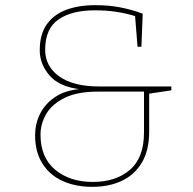

<svg xmlns="http://www.w3.org/2000/svg" viewBox="-20 -718 749 744"><path d="M338 6Q273 6 223 -16.5Q173 -39 144.5 -84Q116 -129 116 -194Q116 -237 134.5 -275.5Q153 -314 192 -341Q231 -368 291 -373V-372Q209 -382 171.5 -426Q134 -470 134 -523Q134 -584 160.5 -622.5Q187 -661 235.5 -679.5Q284 -698 349 -698Q401 -698 445.5 -689.5Q490 -681 533 -665L528 -537H513L503 -661L509 -654Q471 -666 432 -672Q393 -678 347 -678Q258 -678 206.5 -642.5Q155 -607 155 -525Q155 -461 209.5 -422Q264 -383 364 -383H644V-368L551 -354L558 -362V-208Q558 -136 530 -88.5Q502 -41 452.5 -17.5Q403 6 338 6ZM340 -13Q429 -13 483.5 -60Q538 -107 538 -205V-370L545 -363H359Q280 -363 231 -339Q182 -315 159.5 -277Q137 -239 137 -196Q137 -108 193.5 -60.5Q250 -13 340 -13Z"/></svg>

Font: Bitter Thin Thin
Style: Regular
Weight: 250
Version: Version 2.002